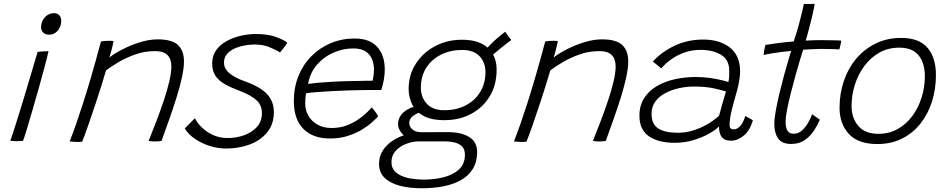

<svg xmlns="http://www.w3.org/2000/svg" viewBox="-20 -736 4962 1005"><path d="M100.5 1Q93.5 1.5 84.2 2.2Q75 3 66.5 3Q56.5 3 48.2 2.2Q40 1.5 33.5 0.5Q38.5 -10.5 48.5 -41.5Q58.5 -72.5 72.2 -116.5Q86 -160.5 101.2 -210.2Q116.5 -260 130.8 -308.8Q145 -357.5 157.2 -398.2Q169.5 -439 177 -464.5Q183 -465.5 194.2 -466.2Q205.5 -467 216.8 -467.5Q228 -468 234 -468Q231.5 -456.5 225.5 -432.5Q219.5 -408.5 211.5 -378.5Q199 -331.5 182.8 -273.8Q166.5 -216 150 -159.5Q133.5 -103 120.5 -59.8Q107.5 -16.5 100.5 1ZM237.5 -554.5Q217 -554.5 206 -565.8Q195 -577 195 -593Q195 -613 203.8 -629.8Q212.5 -646.5 228 -656.8Q243.5 -667 263.5 -667Q281 -667 290.8 -655.5Q300.5 -644 300.5 -627Q300.5 -608.5 292.5 -591.8Q284.5 -575 270.2 -564.8Q256 -554.5 237.5 -554.5Z M410 6Q403.5 6.5 395.8 6.8Q388 7 380.5 7Q372 6.5 362 5.8Q352 5 344.5 4.5Q361 -37.5 377.5 -84.2Q394 -131 413.2 -190.8Q432.5 -250.5 456 -330.5Q479.5 -410.5 508.5 -519Q516 -520.5 526.8 -521.5Q537.5 -522.5 549.5 -522.5Q556 -522.5 563 -522.2Q570 -522 574.5 -521Q574 -515 569.8 -498.2Q565.5 -481.5 560.8 -463.2Q556 -445 552.5 -435Q579 -456 621.8 -478Q664.5 -500 713 -515Q761.5 -530 805 -530Q881 -530 912 -500Q943 -470 943 -414.5Q943 -380.5 932.5 -331.8Q922 -283 904.2 -226.2Q886.5 -169.5 865.8 -111Q845 -52.5 825.5 1.5Q820.5 2.5 811.2 3.5Q802 4.5 791 4.5Q781.5 4.5 773.2 3.8Q765 3 758 1.5Q778 -47.5 798.8 -102.2Q819.5 -157 837.5 -210.5Q855.5 -264 866.2 -310.2Q877 -356.5 877 -388Q877 -426.5 857 -447.5Q837 -468.5 791 -468.5Q736.5 -468.5 686.5 -450.5Q636.5 -432.5 597.5 -409Q558.5 -385.5 535 -367.5Q509 -280 484.2 -205Q459.5 -130 440.2 -75.2Q421 -20.5 410 6Z M1164 41.5Q1121.5 41.5 1078.8 28.2Q1036 15 1001 -8.8Q966 -32.5 947 -63.5Q952.5 -68.5 959.5 -76Q966.5 -83.5 974.5 -91.5Q982.5 -99.5 989.2 -106.2Q996 -113 1000.5 -117Q1013.5 -91 1038.5 -67Q1063.5 -43 1097.5 -28.2Q1131.5 -13.5 1171.5 -13.5Q1216.5 -13.5 1257.5 -28Q1298.5 -42.5 1324.8 -71.5Q1351 -100.5 1351 -143.5Q1351 -186.5 1321.5 -212.5Q1292 -238.5 1236.5 -259.5Q1191 -276.5 1158.2 -294.8Q1125.5 -313 1108 -339Q1090.5 -365 1090.5 -404Q1090.5 -444 1111.2 -473Q1132 -502 1166 -520.8Q1200 -539.5 1240.2 -548.8Q1280.5 -558 1319 -558Q1382.5 -558 1424.5 -542.5Q1466.5 -527 1484 -512.5Q1479.5 -505 1472.5 -495.2Q1465.5 -485.5 1458.5 -476.8Q1451.5 -468 1445.5 -461.5Q1423 -476 1389.5 -489.5Q1356 -503 1311.5 -503Q1286.5 -503 1258.8 -497.8Q1231 -492.5 1206.8 -481.5Q1182.5 -470.5 1167.5 -452.2Q1152.5 -434 1152.5 -408.5Q1152.5 -375.5 1181.8 -352Q1211 -328.5 1260 -311Q1313 -292.5 1347 -269.5Q1381 -246.5 1397.2 -217Q1413.5 -187.5 1413.5 -150Q1413.5 -86 1378.8 -43.5Q1344 -1 1287 20.2Q1230 41.5 1164 41.5Z M1958.5 -126Q1947.5 -114 1926 -94.8Q1904.5 -75.5 1872.8 -56.5Q1841 -37.5 1799.2 -24.2Q1757.5 -11 1706.5 -11Q1618.5 -11 1568.2 -61.2Q1518 -111.5 1518 -206Q1518 -278.5 1542.5 -338.8Q1567 -399 1610.8 -442.8Q1654.5 -486.5 1712.2 -510.5Q1770 -534.5 1837 -534.5Q1915 -534.5 1954.5 -490.5Q1994 -446.5 1994 -372.5Q1994 -346.5 1989.5 -320.5Q1985 -294.5 1976 -265Q1972 -265 1953.5 -265Q1935 -265 1908 -264.8Q1881 -264.5 1851.8 -264Q1822.5 -263.5 1796.5 -262.5Q1761.5 -261.5 1719.2 -259.2Q1677 -257 1639.5 -254Q1602 -251 1582.5 -248Q1577.5 -226.5 1577.5 -194Q1577.5 -159 1594.2 -130Q1611 -101 1642 -83.5Q1673 -66 1715 -66Q1761 -66 1798 -80.8Q1835 -95.5 1862.2 -115.5Q1889.5 -135.5 1905.8 -152.5Q1922 -169.5 1926 -173.5Q1928.5 -171 1933.2 -165.2Q1938 -159.5 1943.5 -152.2Q1949 -145 1953.2 -138.2Q1957.5 -131.5 1958.5 -126ZM1592.5 -297Q1608.5 -299.5 1641.5 -302.5Q1674.5 -305.5 1718.2 -308Q1762 -310.5 1809.5 -311.5Q1837.5 -312 1864 -312.5Q1890.5 -313 1909 -313.5Q1927.5 -314 1930 -313.5Q1933.5 -326 1935.5 -342.8Q1937.5 -359.5 1937.5 -375Q1937 -402.5 1927 -427Q1917 -451.5 1893.5 -467Q1870 -482.5 1828.5 -482.5Q1778 -482.5 1727.8 -461.5Q1677.5 -440.5 1640.8 -399.2Q1604 -358 1592.5 -297Z M2306 -107Q2235.5 -107 2194.5 -130.8Q2153.5 -154.5 2136.2 -192Q2119 -229.5 2119 -270Q2119 -345 2157 -403.2Q2195 -461.5 2258.2 -494.8Q2321.5 -528 2398 -528Q2487.5 -528 2533.5 -485.5Q2579.5 -443 2579.5 -371Q2579.5 -292 2543.8 -232.5Q2508 -173 2446.2 -140Q2384.5 -107 2306 -107ZM2187.5 249.5Q2122.5 249.5 2072 236Q2021.5 222.5 1992.8 194.5Q1964 166.5 1964 123Q1964 83.5 1983.2 52.8Q2002.5 22 2034.8 0.8Q2067 -20.5 2106.2 -32Q2145.5 -43.5 2186.5 -44Q2217.5 -44 2255 -44.2Q2292.5 -44.5 2324.5 -44.5Q2394.5 -44.5 2436 -18.8Q2477.5 7 2477.5 59Q2477.5 111.5 2454.8 148.2Q2432 185 2392 207.2Q2352 229.5 2299.5 239.5Q2247 249.5 2187.5 249.5ZM2198.5 204Q2253 204 2302.2 191.8Q2351.5 179.5 2382.5 151Q2413.5 122.5 2413.5 73.5Q2413.5 45 2397.8 30Q2382 15 2358.8 9.5Q2335.5 4 2311 4Q2276 4 2241.2 4Q2206.5 4 2173.5 4Q2140 4 2106.5 16.8Q2073 29.5 2051 53.8Q2029 78 2029 112.5Q2029 145.5 2052 165.8Q2075 186 2113.2 195Q2151.5 204 2198.5 204ZM2142.5 -9Q2102 -15.5 2082.8 -38.8Q2063.5 -62 2063.5 -86.5Q2063.5 -111.5 2077.2 -131Q2091 -150.5 2113.5 -163.2Q2136 -176 2161.5 -180.5L2192.5 -152.5Q2160.5 -144 2141.2 -128.5Q2122 -113 2122 -92.5Q2122 -73.5 2138.2 -58.8Q2154.5 -44 2186.5 -44ZM2305.5 -159Q2368 -159 2416.8 -184Q2465.5 -209 2493.2 -254Q2521 -299 2521 -358.5Q2521 -409 2490.2 -441.8Q2459.5 -474.5 2398.5 -474.5Q2338 -474.5 2289 -450.2Q2240 -426 2211.5 -381.8Q2183 -337.5 2183 -277.5Q2183 -226.5 2214.2 -192.8Q2245.5 -159 2305.5 -159ZM2540 -430.5 2509.5 -459.5Q2523.5 -479 2544.2 -500Q2565 -521 2586.5 -539.5Q2608 -558 2624.5 -570Q2627.5 -565 2633.5 -556.2Q2639.5 -547.5 2646.2 -539.2Q2653 -531 2656.5 -526.5Q2649.5 -522 2633.8 -509.8Q2618 -497.5 2599 -482.2Q2580 -467 2563.8 -452.8Q2547.5 -438.5 2540 -430.5Z M2735.5 6Q2729 6.5 2721.2 6.8Q2713.5 7 2706 7Q2697.5 6.5 2687.5 5.8Q2677.5 5 2670 4.5Q2686.5 -37.5 2703 -84.2Q2719.5 -131 2738.8 -190.8Q2758 -250.5 2781.5 -330.5Q2805 -410.5 2834 -519Q2841.5 -520.5 2852.2 -521.5Q2863 -522.5 2875 -522.5Q2881.5 -522.5 2888.5 -522.2Q2895.5 -522 2900 -521Q2899.5 -515 2895.2 -498.2Q2891 -481.5 2886.2 -463.2Q2881.5 -445 2878 -435Q2904.5 -456 2947.2 -478Q2990 -500 3038.5 -515Q3087 -530 3130.5 -530Q3206.5 -530 3237.5 -500Q3268.5 -470 3268.5 -414.5Q3268.5 -380.5 3258 -331.8Q3247.5 -283 3229.8 -226.2Q3212 -169.5 3191.2 -111Q3170.5 -52.5 3151 1.5Q3146 2.5 3136.8 3.5Q3127.5 4.5 3116.5 4.5Q3107 4.5 3098.8 3.8Q3090.5 3 3083.5 1.5Q3103.5 -47.5 3124.2 -102.2Q3145 -157 3163 -210.5Q3181 -264 3191.8 -310.2Q3202.5 -356.5 3202.5 -388Q3202.5 -426.5 3182.5 -447.5Q3162.5 -468.5 3116.5 -468.5Q3062 -468.5 3012 -450.5Q2962 -432.5 2923 -409Q2884 -385.5 2860.5 -367.5Q2834.5 -280 2809.8 -205Q2785 -130 2765.8 -75.2Q2746.5 -20.5 2735.5 6Z M3513 11.5Q3426 11.5 3376.5 -22.8Q3327 -57 3327 -130.5Q3327 -184 3351.8 -222.5Q3376.5 -261 3418.5 -285.5Q3460.5 -310 3513.5 -321.5Q3566.5 -333 3622 -333Q3660.5 -333 3696.8 -327.8Q3733 -322.5 3759 -316Q3785 -309.5 3792.5 -306.5Q3796 -322.5 3796.8 -336.8Q3797.5 -351 3797 -369.5Q3796 -424.5 3753.2 -449.8Q3710.5 -475 3648 -475Q3603 -475 3564.5 -461.8Q3526 -448.5 3495 -426.5Q3464 -404.5 3441 -378L3397.5 -414Q3442.5 -464 3510.8 -496.5Q3579 -529 3660 -529Q3747.5 -529 3800.8 -487Q3854 -445 3854 -361.5Q3854 -339.5 3849.2 -312.5Q3844.5 -285.5 3836.5 -256.5Q3823 -210 3811 -163Q3799 -116 3799 -83Q3799 -68 3804.8 -63.5Q3810.5 -59 3821.5 -59Q3839.5 -59 3855.5 -77.2Q3871.5 -95.5 3881 -129L3921 -106.5Q3905 -52 3872.8 -25.8Q3840.5 0.5 3807.5 0.5Q3773.5 0.5 3758.5 -18Q3743.5 -36.5 3743.5 -74.5Q3727 -56.5 3691 -36.2Q3655 -16 3608.5 -2.2Q3562 11.5 3513 11.5ZM3529.5 -41Q3567.5 -41 3606 -52.5Q3644.5 -64 3680.2 -84.2Q3716 -104.5 3744 -130.5Q3755 -171.5 3763.2 -200.5Q3771.5 -229.5 3780 -257Q3765 -262.5 3720.2 -272.8Q3675.5 -283 3612.5 -283Q3572.5 -283 3533.2 -274.2Q3494 -265.5 3461.5 -248Q3429 -230.5 3409.8 -203.8Q3390.5 -177 3390.5 -140.5Q3390.5 -85.5 3425.8 -63.2Q3461 -41 3529.5 -41Z M4271.5 -109.5Q4260 -82 4240.8 -52.5Q4221.5 -23 4192.2 -2.8Q4163 17.5 4121 17.5Q4072.5 17.5 4052.8 -11.5Q4033 -40.5 4033 -88Q4033 -114.5 4040.8 -157Q4048.5 -199.5 4060 -247.8Q4071.5 -296 4084 -341.8Q4096.5 -387.5 4106.8 -421.8Q4117 -456 4121 -469.5Q4064 -464 4025.2 -457.5Q3986.5 -451 3977 -448.5Q3977.5 -456 3979.2 -466.5Q3981 -477 3983.2 -486.8Q3985.5 -496.5 3986.5 -501Q4015 -505.5 4056.5 -511Q4098 -516.5 4134.5 -519Q4143.5 -545.5 4152.5 -575.5Q4161.5 -605.5 4168.5 -634.5Q4175 -657.5 4179.8 -678.8Q4184.5 -700 4187.5 -715.5H4244.5Q4244 -711.5 4240 -691.2Q4236 -671 4229.2 -642.2Q4222.5 -613.5 4214 -583Q4210 -567.5 4205.8 -552.5Q4201.5 -537.5 4197.5 -523.5Q4211.5 -524.5 4233.8 -525.2Q4256 -526 4269.5 -526Q4295 -526 4319.8 -525.5Q4344.5 -525 4362.2 -524.5Q4380 -524 4383.5 -523.5Q4383 -517 4379.5 -501.2Q4376 -485.5 4373.5 -477.5Q4368.5 -478 4338.8 -479Q4309 -480 4278.5 -480Q4257 -479.5 4231.2 -478.5Q4205.5 -477.5 4184 -476Q4178.5 -459 4167.5 -422.8Q4156.5 -386.5 4143.8 -340.2Q4131 -294 4119 -247Q4107 -200 4099.5 -160.5Q4092 -121 4092 -99Q4092 -70 4101.2 -53Q4110.5 -36 4134 -36Q4160 -36 4179.2 -54.2Q4198.5 -72.5 4211.8 -96.8Q4225 -121 4231 -138Q4233 -137 4238.8 -132.8Q4244.5 -128.5 4251.2 -123.8Q4258 -119 4263.8 -114.8Q4269.5 -110.5 4271.5 -109.5Z M4572.5 18Q4472 18 4423.2 -35Q4374.5 -88 4374.5 -172Q4374.5 -246 4397 -312.2Q4419.5 -378.5 4461.8 -428.8Q4504 -479 4563.5 -508.2Q4623 -537.5 4697.5 -537.5Q4791 -537.5 4835 -485.8Q4879 -434 4879 -343Q4879 -270 4858.5 -205Q4838 -140 4798.5 -89.8Q4759 -39.5 4702 -10.8Q4645 18 4572.5 18ZM4578 -35.5Q4634 -35.5 4679 -60.8Q4724 -86 4755.8 -129.2Q4787.5 -172.5 4804.2 -226.2Q4821 -280 4821 -337Q4821 -405 4788.8 -445.8Q4756.5 -486.5 4687 -486.5Q4629.5 -486.5 4583.5 -460.8Q4537.5 -435 4504.8 -391Q4472 -347 4454.8 -292.8Q4437.5 -238.5 4437.5 -182Q4437.5 -118 4472.8 -76.8Q4508 -35.5 4578 -35.5Z"/></svg>

Font: Grandstander Thin ExtraLight
Style: Italic
Weight: 250
Italic angle: -15°
Version: Version 1.200